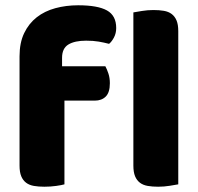

<svg xmlns="http://www.w3.org/2000/svg" viewBox="-20 -699 750 727"><path d="M54 -486Q54 -537 71.5 -573.5Q89 -610 119 -633.5Q149 -657 189.5 -668Q230 -679 276 -679Q350 -679 385 -659.5Q420 -640 420 -593Q420 -573 411.5 -557Q403 -541 393 -533Q374 -538 353.5 -541.5Q333 -545 306 -545Q263 -545 239 -530.5Q215 -516 215 -480V-448H379Q385 -437 390.5 -420.5Q396 -404 396 -384Q396 -349 380.5 -333.5Q365 -318 339 -318H224V-1Q214 2 192.5 5Q171 8 148 8Q126 8 108.5 5Q91 2 79 -7Q67 -16 60.5 -31.5Q54 -47 54 -72ZM655 -1Q644 1 622.5 4.5Q601 8 579 8Q557 8 539.5 5Q522 2 510 -7Q498 -16 491.5 -31.5Q485 -47 485 -72V-652Q496 -654 517.5 -657.5Q539 -661 561 -661Q583 -661 600.5 -658Q618 -655 630 -646Q642 -637 648.5 -621.5Q655 -606 655 -581Z"/></svg>

Font: Baloo Chettan
Style: Regular
Weight: 400
Designer: Maithili Shingre and Ek Type
Foundry: Ek Type
Version: Version 1.443;PS 1.000;hotconv 16.6.51;makeotf.lib2.5.65220;